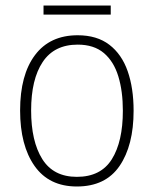

<svg xmlns="http://www.w3.org/2000/svg" viewBox="-20 -667 559 697"><path d="M465 -265Q465 -139 414 -64.5Q363 10 259 10Q158 10 105.5 -64.5Q53 -139 53 -266Q53 -395 107 -467Q161 -539 262 -539Q332 -539 377 -504.5Q422 -470 443.5 -408.5Q465 -347 465 -265ZM93 -266Q93 -154 133.5 -89.5Q174 -25 259 -25Q346 -25 386 -89Q426 -153 426 -265Q426 -336 409.5 -390Q393 -444 357 -474.5Q321 -505 262 -505Q177 -505 135 -442Q93 -379 93 -266ZM382 -647V-614H138V-647Z"/></svg>

Font: Noto Sans Khmer SemiCondensed ExtraLight
Style: Regular
Weight: 200
Width: 4
Designer: Danh Hong and the Monotype Design Team
Foundry: Monotype Imaging Inc.
Version: Version 2.004; ttfautohint (v1.8.4.7-5d5b)